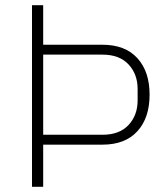

<svg xmlns="http://www.w3.org/2000/svg" viewBox="-20 -718 638 738"><path d="M103 0V-698H146V-546H374Q461 -546 508 -494.5Q555 -443 555 -354Q555 -265 508 -213.5Q461 -162 374 -162H146V0ZM374 -200Q439 -200 474 -237.5Q509 -275 509 -332V-376Q509 -433 474 -470.5Q439 -508 374 -508H146V-200Z"/></svg>

Font: Anuphan ExtraLight
Style: Regular
Weight: 200
Designer: Cadson Demak
Version: Version 3.001